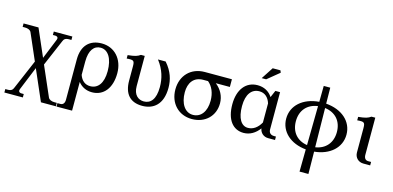

<svg xmlns="http://www.w3.org/2000/svg" viewBox="-84 -1260 4194 2049"><g transform="rotate(15 2012.5 -236.0)"><path d="M30 -468H57C87 -468 115 -458 125 -436L252 -144L113 181C104 203 93 221 50 221H23V259H227V221H203C173 221 165 203 174 181L280 -79L427 259H592V221H565C535 221 507 210 497 189L354 -139L478 -429C487 -450 498 -468 542 -468H569V-506H364V-468H388C418 -468 426 -450 417 -429L326 -205L195 -506H30Z M678 -282V164C678 201 661 222 631 222H599V260L771 259V-58C807 -12 859 15 924 15C1053 15 1134 -88 1134 -251C1134 -407 1035 -516 893 -516C762 -516 678 -437 678 -282ZM771 -136V-284C771 -410 821 -469 893 -469C976 -469 1029 -384 1029 -246C1029 -111 973 -43 889 -43C833 -43 792 -76 771 -136Z M1702 -242C1702 -330 1677 -418 1600 -506H1515C1587 -413 1611 -319 1611 -226C1611 -91 1559 -34 1484 -34C1424 -34 1369 -74 1369 -172V-506H1327C1296 -484 1269 -475 1190 -467V-429C1266 -435 1276 -430 1276 -363V-209C1276 -63 1345 16 1479 16C1602 16 1702 -57 1702 -242Z M2027 -31C1939 -31 1882 -117 1882 -242C1882 -346 1933 -421 2039 -421H2091C2142 -379 2172 -311 2172 -225C2172 -106 2115 -31 2027 -31ZM1777 -246C1777 -93 1880 15 2027 15C2174 15 2276 -84 2276 -224C2276 -302 2240 -371 2177 -421H2332V-506H2032C1880 -506 1777 -399 1777 -246Z M2808 -732H2722L2636 -600H2685L2817 -708ZM2405 -250C2405 -80 2480 15 2599 15C2668 15 2728 -21 2772 -81C2779 -34 2817 1 2867 1H2944V-37H2923C2885 -37 2864 -58 2864 -95V-506H2812L2779 -429C2743 -485 2686 -516 2615 -516C2486 -516 2405 -413 2405 -250ZM2510 -258C2510 -391 2566 -458 2650 -458C2708 -458 2751 -422 2771 -357V-146C2736 -83 2687 -49 2630 -49C2558 -49 2510 -121 2510 -258Z M3297 -691 3295 -515C3119 -501 3000 -397 3000 -251C3000 -107 3116 -3 3287 13L3284 259H3382L3379 13C3550 -3 3666 -107 3666 -251C3666 -397 3547 -501 3371 -515L3369 -691ZM3107 -251C3107 -372 3179 -452 3294 -467L3288 -35C3176 -52 3107 -132 3107 -251ZM3372 -467C3488 -452 3560 -372 3560 -251C3560 -132 3490 -52 3378 -35Z M3916 -96V-506H3874C3843 -484 3816 -475 3737 -467V-429C3813 -435 3823 -430 3823 -363V-97C3823 -41 3864 0 3920 0H3995V-38H3963C3933 -38 3916 -59 3916 -96Z"/></g></svg>

Font: LT Superior Serif Medium
Style: Regular
Weight: 500
Designer: Daniel Lyons
Foundry: LyonsType
Version: Version 2.120;FEAKit 1.0